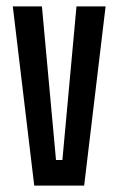

<svg xmlns="http://www.w3.org/2000/svg" viewBox="-20 -580 370 600"><path d="M87 0 20 -560H111L155 -80H175L219 -560H310L243 0Z"/></svg>

Font: Tektur Condensed
Style: Regular
Weight: 400
Width: 3
Designer: Adam Jagosz
Foundry: Adam Jagosz
Version: Version 1.005;gftools[0.9.30]